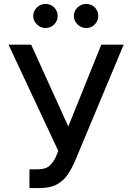

<svg xmlns="http://www.w3.org/2000/svg" viewBox="-20 -957 680 987"><path d="M131.4 9.9V-86.6H175.1Q215.9 -86.6 236.7 -106.9Q257.5 -127.1 269.2 -155.5L279.5 -181.5L23.8 -727.3H140.3L331 -306.8L500.7 -727.3H615.8L364.3 -126.1Q348.4 -89.8 327.6 -58.9Q306.8 -28.1 272.4 -9.1Q237.9 9.9 181.1 9.9ZM213.8 -812.9Q188.9 -812.9 169.9 -831.3Q150.9 -849.8 150.9 -874.6Q150.9 -900.9 169.9 -918.9Q188.9 -936.8 213.8 -936.8Q240.4 -936.8 258.3 -918.9Q276.3 -900.9 276.3 -874.6Q276.3 -849.8 258.3 -831.3Q240.4 -812.9 213.8 -812.9ZM422.6 -812.9Q397.7 -812.9 378.7 -831.3Q359.7 -849.8 359.7 -874.6Q359.7 -900.9 378.7 -918.9Q397.7 -936.8 422.6 -936.8Q449.2 -936.8 467.2 -918.9Q485.1 -900.9 485.1 -874.6Q485.1 -849.8 467.2 -831.3Q449.2 -812.9 422.6 -812.9Z"/></svg>

Font: Inter Zeller Medium
Style: Regular
Weight: 500
Designer: Rasmus Andersson; Joe Bland
Foundry: zeller
Version: Version 3.015;git-dec3a8cb1